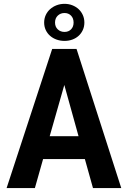

<svg xmlns="http://www.w3.org/2000/svg" viewBox="-20 -961 640 981"><path d="M413.6 -148.4H200.2L158.2 0H13.7L246.6 -710.9H371.1L599.6 0H455.1ZM233.9 -265.1H381.3L308.6 -526.9ZM205.6 -845.7Q205.6 -866.2 213.6 -883.8Q221.7 -901.4 235.8 -914.1Q250 -926.8 269 -934.1Q288.1 -941.4 309.6 -941.4Q331.1 -941.4 349.6 -934.1Q368.2 -926.8 381.8 -914.1Q395.5 -901.4 403.3 -883.8Q411.1 -866.2 411.1 -845.7Q411.1 -825.2 403.3 -807.9Q395.5 -790.5 381.8 -778.1Q368.2 -765.6 349.6 -758.8Q331.1 -752 309.6 -752Q288.1 -752 269 -758.8Q250 -765.6 235.8 -778.1Q221.7 -790.5 213.6 -807.9Q205.6 -825.2 205.6 -845.7ZM261.2 -845.7Q261.2 -824.2 275.1 -811Q289.1 -797.9 309.6 -797.9Q330.1 -797.9 343 -811Q356 -824.2 356 -845.7Q356 -867.7 343 -881.1Q330.1 -894.5 309.6 -894.5Q289.1 -894.5 275.1 -881.1Q261.2 -867.7 261.2 -845.7Z"/></svg>

Font: Roboto Mono
Style: Bold
Weight: 700
Designer: Google
Version: Version 2.000985; 2015; ttfautohint (v1.3)